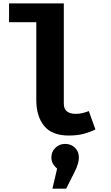

<svg xmlns="http://www.w3.org/2000/svg" viewBox="-20 -781 655 1131"><path d="M355.9 -761V-171.3Q355.9 -138.5 374.6 -124.4Q393.3 -110.3 426.2 -110.3Q447.2 -110.3 466.7 -115.1Q486.2 -120 503.1 -126.7L542.1 -18.5Q514.4 -4.1 475.4 6.7Q436.4 17.4 384.6 17.4Q286.2 17.4 240 -39.2Q193.8 -95.9 193.8 -191.3V-650.3H33.3V-761ZM364.1 66.7Q398.5 66.7 421.5 89.2Q444.6 111.8 444.6 146.2Q444.6 164.6 438.2 186.2Q431.8 207.7 420 230.8L369.7 330.3H288.7L316.4 212.3Q302.1 200.5 292.3 184.4Q282.6 168.2 282.6 146.2Q282.6 113.3 305.9 90Q329.2 66.7 364.1 66.7Z"/></svg>

Font: FiraCode Nerd Font
Style: Bold
Weight: 700
Designer: Carrois Corporate, Edenspiekermann AG, Nikita Prokopov
Foundry: Carrois Corporate, Edenspiekermann AG, Nikita Prokopov
Version: Version 6.002;Nerd Fonts 2.1.0